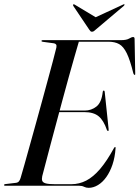

<svg xmlns="http://www.w3.org/2000/svg" viewBox="-28 -893 671 923"><path d="M232.5 -361.5H379.5Q411 -361.5 435.8 -381Q460.5 -400.5 466 -452Q466.5 -454.5 467.5 -456Q468.5 -457.5 470.5 -457.5Q472.5 -457.5 473.8 -456Q475 -454.5 475.5 -450L494 -274Q494.5 -268 494.2 -266Q494 -264 492 -263.5Q490.5 -263 489.2 -263.8Q488 -264.5 486 -268Q470.5 -314 446.2 -334Q422 -354 378 -354H229.5ZM353 0H-3Q-5.5 0 -7 -0.8Q-8.5 -1.5 -8.5 -3.5Q-8.5 -5 -7 -6.5Q-5.5 -8 -2.5 -8L48 -14Q57.5 -15 62.8 -21Q68 -27 71 -37.5Q78.5 -63 90 -103.5Q101.5 -144 115.2 -193.8Q129 -243.5 144.2 -298Q159.5 -352.5 174.2 -407Q189 -461.5 202.5 -511Q216 -560.5 226.5 -600Q237 -639.5 243 -664.5Q245 -674.5 241.5 -679.2Q238 -684 230 -685L178 -692Q174 -692.5 172.8 -693.5Q171.5 -694.5 171.5 -696.5Q171.5 -698 173 -699Q174.5 -700 177 -700H553.5Q580 -700 592.5 -707.5Q605 -715 612 -715Q619 -715 619 -706L622 -542.5Q622.5 -538 622 -535.5Q621.5 -533 619.5 -533Q617.5 -533 616 -534.8Q614.5 -536.5 613 -540.5Q597.5 -604 581.5 -636.8Q565.5 -669.5 544.8 -681Q524 -692.5 493 -692.5H351Q342 -662 329.5 -618.2Q317 -574.5 302.5 -522.5Q288 -470.5 273 -414.5Q258 -358.5 243.2 -303.5Q228.5 -248.5 215.2 -199Q202 -149.5 191.8 -110Q181.5 -70.5 175 -46Q172 -32 175.2 -23.5Q178.5 -15 192.8 -11.2Q207 -7.5 236.5 -7.5H315Q353 -7.5 386.8 -25Q420.5 -42.5 453 -80.5Q485.5 -118.5 519.5 -180.5Q523 -186.5 525 -186.5Q528.5 -186.5 527.5 -179.5Q524.5 -136.5 512.8 -101.8Q501 -67 483.2 -42Q465.5 -17 443.2 -3.5Q421 10 398 10Q386 10 376.2 5Q366.5 0 353 0ZM449 -800 331.5 -870.5Q327 -873.5 324.5 -872Q323.5 -871 323.2 -869.2Q323 -867.5 324 -865L401 -750.5Q404.5 -745.5 407 -743Q409.5 -740.5 414 -740.5Q419 -740.5 422.8 -743Q426.5 -745.5 432 -750.5L567.5 -865Q570 -867.5 570.5 -869.2Q571 -871 570 -872Q569 -873 567 -872.5Q565 -872 562.5 -870.5L410 -800Z"/></svg>

Font: Fraunces 120pt
Style: Italic
Weight: 400
Italic angle: -16°
Version: Version 1.000;[b76b70a41]